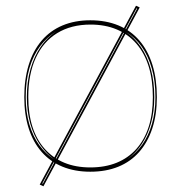

<svg xmlns="http://www.w3.org/2000/svg" viewBox="-20 -586 634 672"><path d="M469 -560 132 66 119 60 456 -566ZM458 -557 128 56 130 57 460 -556ZM296 -515Q351 -515 394.5 -497Q438 -479 468 -444Q498 -409 513.5 -359Q529 -309 529 -246Q529 -185 513 -136.5Q497 -88 467 -54Q437 -20 394 -2.5Q351 15 296 15Q242 15 199 -2.5Q156 -20 126 -54Q96 -88 80.5 -136.5Q65 -185 65 -246Q65 -309 80.5 -359Q96 -409 126 -444Q156 -479 199 -497Q242 -515 296 -515ZM297 -500Q229 -500 180 -470Q131 -440 105 -383Q79 -326 79 -246Q79 -188 93.5 -142.5Q108 -97 136.5 -65Q165 -33 205 -16.5Q245 0 296 0Q348 0 388.5 -16.5Q429 -33 457.5 -65Q486 -97 500.5 -142.5Q515 -188 515 -246Q515 -306 500.5 -353Q486 -400 457.5 -433Q429 -466 388.5 -483Q348 -500 297 -500ZM70 -246Q70 -194 82.5 -151.5Q95 -109 117.5 -78Q140 -47 171 -27Q142 -48 120 -79.5Q98 -111 86 -153Q74 -195 74 -246Q74 -301 87 -345.5Q100 -390 123 -423Q146 -456 177 -476Q145 -457 120.5 -424.5Q96 -392 83 -347.5Q70 -303 70 -246ZM524 -246Q524 -302 511.5 -346Q499 -390 476 -422.5Q453 -455 421 -474Q451 -454 473.5 -421Q496 -388 508 -344Q520 -300 520 -246Q520 -196 508.5 -154.5Q497 -113 476 -81.5Q455 -50 426 -29Q456 -49 478 -80Q500 -111 512 -153Q524 -195 524 -246Z"/></svg>

Font: Kalnia Glaze Thin Thin
Style: Regular
Weight: 250
Version: Version 1.110